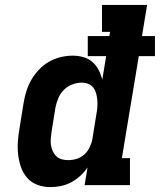

<svg xmlns="http://www.w3.org/2000/svg" viewBox="-20 -755 652 783"><path d="M185 8Q158 8 133 -1Q108 -10 91 -29.5Q74 -49 65.5 -73.5Q57 -98 54 -124.5Q51 -151 53 -179Q55 -207 60 -234L76 -334Q80 -359 87.5 -383Q95 -407 108 -429.5Q121 -452 139 -471Q157 -490 179.5 -503Q202 -516 227 -522Q252 -528 277 -528Q299 -528 320 -522Q341 -516 356.5 -502.5Q372 -489 382 -470Q392 -451 397 -430Q397 -430 397 -430Q397 -430 397 -430L413 -526H338V-608H426L429 -625H396V-735H580L559 -608H612V-526H546L477 -110H510V0H325L337 -72Q325 -54 307.5 -38Q290 -22 270 -11.5Q250 -1 228.5 3.5Q207 8 185 8ZM258 -102Q276 -102 293.5 -107.5Q311 -113 324.5 -125.5Q338 -138 346 -155Q354 -172 357 -189L373 -289Q376 -303 377 -317.5Q378 -332 377 -345.5Q376 -359 372.5 -372.5Q369 -386 361.5 -396.5Q354 -407 341 -412.5Q328 -418 314 -418Q294 -418 274.5 -410.5Q255 -403 240.5 -388.5Q226 -374 218 -355Q210 -336 206 -316L190 -216Q188 -203 187 -189Q186 -175 188 -162.5Q190 -150 195.5 -138Q201 -126 210 -117.5Q219 -109 231.5 -105.5Q244 -102 258 -102Z"/></svg>

Font: Iosevka Etoile XBdObl
Style: Regular
Weight: 800
Italic angle: -9°
Designer: Belleve Invis
Foundry: Belleve Invis
Version: Version 15.5.2; ttfautohint (v1.8.4)